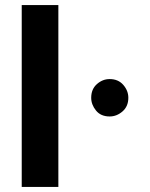

<svg xmlns="http://www.w3.org/2000/svg" viewBox="-20 -740 594 760"><path d="M414 -427Q448 -427 468 -404Q488 -381 488 -353Q488 -319 465 -299Q442 -279 414 -279Q379 -279 360 -302.5Q341 -326 341 -353Q341 -387 363.5 -407Q386 -427 414 -427ZM211 0H66V-720H211Z"/></svg>

Font: cwTeXHei
Style: Medium
Weight: 500
Version: Version 1.17